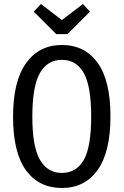

<svg xmlns="http://www.w3.org/2000/svg" viewBox="-20 -924 615 956"><path d="M530 -344Q530 -167 466 -77.5Q402 12 288 12Q174 12 109.5 -76Q45 -164 45 -343Q45 -520 110 -610Q175 -700 288 -700Q402 -700 466 -611.5Q530 -523 530 -344ZM141 -343Q141 -193 179 -128Q217 -63 288 -63Q360 -63 397 -127.5Q434 -192 434 -344Q434 -495 397 -560.5Q360 -626 288 -626Q216 -626 178.5 -560Q141 -494 141 -343ZM393 -904 428 -866 316 -754H260L148 -866L184 -904L288 -824Z"/></svg>

Font: Fira Sans Extra Condensed
Style: Regular
Weight: 400
Width: 1
Designer: Carrois Corporate & Edenspiekermann AG
Foundry: Carrois Corporate GbR & Edenspiekermann AG
Version: Version 4.203